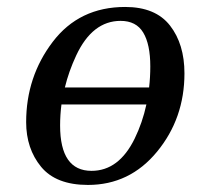

<svg xmlns="http://www.w3.org/2000/svg" viewBox="-20 -520 606 552"><path d="M156.7 -219.7Q152.8 -189.5 152.8 -159.2Q152.8 -28.8 243.2 -28.8Q321.8 -28.8 367.2 -121.6Q389.6 -167.5 400.9 -219.7ZM408.7 -268.6Q412.1 -297.9 412.1 -329.1Q412.1 -392.6 391.8 -426.3Q371.6 -460 326.7 -460Q245.6 -460 199.2 -360.8Q177.7 -314.9 166.5 -268.6ZM232.9 11.7Q141.1 11.7 98.1 -40.5Q55.2 -92.8 55.2 -168.9Q55.2 -299.3 131.6 -399.7Q208 -500 339.8 -500Q427.2 -500 468.8 -446.5Q510.3 -393.1 510.3 -309.1Q510.3 -179.7 431.6 -84Q353 11.7 232.9 11.7Z"/></svg>

Font: Munson
Style: Italic
Weight: 400
Italic angle: -12°
Designer: Paul James MIller
Foundry: High-Logic / Made with FontCreator
Version: Version 2.10;May 5, 2019;FontCreator 11.5.0.2430 64-bit